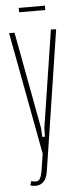

<svg xmlns="http://www.w3.org/2000/svg" viewBox="-57 -840 351 878"><g transform="rotate(-5 118.5 -401.5)"><path d="M118 -253 120 -213H132L133 -253L202 -699L226 -698L127 -55Q122 -23 107.5 -8Q93 7 70 7Q64 7 58 6Q52 5 46 3L52 -16Q80 -8 89.5 -20Q99 -32 104 -65L115 -137L10 -699H35ZM184 -790H64V-810H184Z"/></g></svg>

Font: Moniqa Thin Paragraph
Style: Regular
Weight: 100
Designer: Rajesh Rajput
Foundry: Rajesh Rajput
Version: Version 1.000